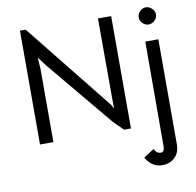

<svg xmlns="http://www.w3.org/2000/svg" viewBox="-99 -805 1185 1158"><g transform="rotate(-10 494.0 -225.5)"><path d="M97 -696H132L561 -160L575 -135L574 -163L573 -687H654V1H612L554 -56L213 -466L174 -518L179 -452V1H97ZM703 188 766 147Q781 176 806 176Q829 176 829 143L830 -500H910V143Q910 194 879.5 223Q849 252 804 252Q769 252 743.5 234.5Q718 217 703 188ZM816 -650Q816 -671 832 -687Q848 -703 868 -703Q889 -703 905.5 -687Q922 -671 922 -650Q922 -630 905.5 -614Q889 -598 868 -598Q848 -598 832 -614Q816 -630 816 -650Z"/></g></svg>

Font: Bellota Text
Style: Bold
Weight: 700
Designer: Kemie Guaida
Foundry: Kemie Guaida
Version: Version 4.001